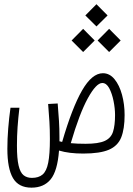

<svg xmlns="http://www.w3.org/2000/svg" viewBox="-20 -718 626 902"><path d="M371.1 3.4Q337.9 3.4 309.8 0Q281.7 -3.4 257.3 -10.7Q250 85.4 218 124.5Q186 163.6 127.9 163.6Q67.4 163.6 41 118.7Q14.6 73.7 14.6 -19Q14.6 -65.4 18.6 -114.7Q22.5 -164.1 29.3 -211.9H71.3Q65.4 -162.1 62.5 -120.4Q59.6 -78.6 59.6 -33.7Q59.6 26.9 67.4 59.8Q75.2 92.8 90.8 105.2Q106.4 117.7 129.9 117.7Q161.6 117.7 180.2 101.8Q198.7 85.9 206.5 46.4Q214.4 6.8 214.4 -64.9Q214.4 -109.4 212.2 -145.8Q210 -182.1 206.1 -229.5L251 -231.9Q254.9 -183.1 257.1 -149.2Q259.3 -115.2 259.3 -71.8Q259.3 -62.5 259.3 -54.2Q265.1 -52.7 272 -51.3Q318.8 -211.9 365.5 -293Q412.1 -374 463.4 -374Q495.1 -374 518.1 -345.9Q541 -317.9 553.2 -272.9Q565.4 -228 565.4 -177.7Q565.4 -112.8 549.6 -72.8Q533.7 -32.7 491.7 -14.6Q449.7 3.4 371.1 3.4ZM312.5 -45.4Q327.1 -43.9 344.5 -43.2Q361.8 -42.5 382.3 -42.5Q442.4 -42.5 471.9 -55.9Q501.5 -69.3 511 -99.1Q520.5 -128.9 520.5 -177.7Q520.5 -208.5 513.4 -243.7Q506.3 -278.8 493.2 -303.5Q480 -328.1 460.4 -328.1Q432.1 -328.1 392.8 -256.8Q353.5 -185.5 312.5 -45.4ZM370.6 -473.6 316.4 -527.8 370.6 -582.5 424.8 -527.8ZM492.7 -473.6 438.5 -527.8 492.7 -582.5 546.9 -527.8ZM433.1 -593.8 380.9 -645.5 433.1 -698.2 485.4 -645.5Z"/></svg>

Font: Cascadia Code NF ExtraLight
Style: Regular
Weight: 200
Monospace: yes
Designer: Aaron Bell
Foundry: Saja Typeworks
Version: Version 2404.023; ttfautohint (v1.8.4)